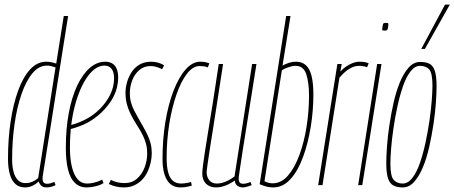

<svg xmlns="http://www.w3.org/2000/svg" viewBox="-20 -810 1988 840"><path d="M183 10Q174 10 167.5 7Q161 4 156.5 -2Q152 -8 149 -16Q142 -9 132.5 -3Q123 3 112.5 6.5Q102 10 90 10Q65 10 48.5 -4Q32 -18 23.5 -46Q15 -74 15 -116Q15 -202 26.5 -278.5Q38 -355 59.5 -414Q81 -473 112 -506.5Q143 -540 182 -540Q193 -540 203.5 -538Q214 -536 226 -532L259 -740H278Q259 -618 243.5 -522.5Q228 -427 217 -355Q206 -283 197.5 -231Q189 -179 183.5 -144Q178 -109 174.5 -87Q171 -65 169 -53Q167 -41 166.5 -36.5Q166 -32 166 -30Q166 -17 171 -11.5Q176 -6 186 -6Q194 -6 202.5 -8.5Q211 -11 218 -14L223 0Q213 5 202.5 7.5Q192 10 183 10ZM90 -9Q108 -9 122 -15Q136 -21 147 -31L223 -515Q212 -519 203.5 -521Q195 -523 185 -523Q150 -523 122 -489.5Q94 -456 74 -398Q54 -340 43.5 -266.5Q33 -193 33 -112Q33 -81 39.5 -57.5Q46 -34 59 -21.5Q72 -9 90 -9Z M287 -262Q307 -267 327 -275Q347 -283 366 -294Q415 -323 447 -370Q479 -417 479 -468Q479 -495 468 -509Q457 -523 437 -523Q398 -523 363.5 -475.5Q329 -428 307.5 -347Q286 -266 286 -164Q286 -115 294.5 -80Q303 -45 319.5 -26Q336 -7 360 -7Q371 -7 382 -9Q393 -11 404 -14.5Q415 -18 427 -24L433 -9Q419 0 398 5Q377 10 359 10Q328 10 307.5 -10Q287 -30 277.5 -68.5Q268 -107 268 -163Q268 -247 281 -316Q294 -385 317.5 -435Q341 -485 372.5 -512.5Q404 -540 440 -540Q460 -540 472.5 -531.5Q485 -523 491 -507.5Q497 -492 497 -472Q497 -411 459.5 -359Q422 -307 366 -275Q346 -264 325 -256.5Q304 -249 284 -244Z M456 -5 465 -23Q475 -18 484.5 -15Q494 -12 504.5 -10.5Q515 -9 525 -9Q557 -9 579 -28Q601 -47 612.5 -77Q624 -107 624 -139Q624 -161 619 -180Q614 -199 605.5 -216.5Q597 -234 586.5 -250.5Q576 -267 566 -284Q556 -301 547.5 -319.5Q539 -338 534 -358.5Q529 -379 529 -403Q529 -426 535.5 -449.5Q542 -473 555.5 -494Q569 -515 590.5 -527.5Q612 -540 641 -540Q658 -540 673 -535.5Q688 -531 698 -524L689 -507Q682 -511 674 -514Q666 -517 657.5 -519Q649 -521 638 -521Q610 -521 589.5 -503.5Q569 -486 558.5 -458.5Q548 -431 548 -401Q548 -381 553 -362.5Q558 -344 567 -326.5Q576 -309 586 -291.5Q596 -274 606 -256.5Q616 -239 625 -220.5Q634 -202 639 -182Q644 -162 644 -140Q644 -121 639.5 -100Q635 -79 626 -59.5Q617 -40 602.5 -24.5Q588 -9 568 0.5Q548 10 522 10Q504 10 487 6Q470 2 456 -5Z M769 10Q744 10 726.5 -4Q709 -18 700 -46Q691 -74 691 -115Q691 -200 703.5 -276.5Q716 -353 739 -412.5Q762 -472 792 -506Q822 -540 856 -540Q863 -540 868.5 -539.5Q874 -539 881 -537.5Q888 -536 896 -533L889 -515Q879 -519 871.5 -520Q864 -521 853 -521Q824 -521 798 -487.5Q772 -454 752 -396.5Q732 -339 720.5 -267.5Q709 -196 709 -119Q709 -80 716 -55Q723 -30 737 -18.5Q751 -7 773 -7Q780 -7 787.5 -8Q795 -9 803 -10.5Q811 -12 816 -14L819 2Q812 4 804 6Q796 8 787.5 9Q779 10 769 10Z M925 10Q898 10 881.5 -6Q865 -22 865 -50Q865 -63 868 -86Q871 -109 876.5 -146Q882 -183 891 -236.5Q900 -290 911.5 -362.5Q923 -435 937 -530H956Q935 -394 921.5 -307Q908 -220 900 -170.5Q892 -121 889 -98Q886 -75 885 -67.5Q884 -60 884 -56Q884 -36 895.5 -21.5Q907 -7 929 -7Q941 -7 953.5 -10.5Q966 -14 979.5 -21Q993 -28 1006 -38L1083 -530H1102Q1080 -389 1065 -297.5Q1050 -206 1042 -152.5Q1034 -99 1030 -73.5Q1026 -48 1025 -39Q1024 -30 1024 -27Q1024 -19 1028 -12.5Q1032 -6 1045 -6Q1050 -6 1058.5 -8Q1067 -10 1076 -14L1081 0Q1072 4 1060.5 7Q1049 10 1043 10Q1029 10 1019 3Q1009 -4 1007 -20Q993 -10 979 -3.5Q965 3 952 6.5Q939 10 925 10Z M1251 -740 1216 -523Q1231 -531 1245 -535.5Q1259 -540 1275 -540Q1301 -540 1318 -525Q1335 -510 1343 -478Q1351 -446 1351 -395Q1351 -326 1339.5 -255Q1328 -184 1306 -123.5Q1284 -63 1251 -26.5Q1218 10 1175 10Q1160 10 1146.5 6.5Q1133 3 1116 -4L1232 -740ZM1273 -522Q1260 -522 1242 -516Q1224 -510 1213 -502L1137 -17Q1145 -13 1154 -10.5Q1163 -8 1173 -8Q1211 -8 1240.5 -42.5Q1270 -77 1290.5 -133.5Q1311 -190 1321.5 -257.5Q1332 -325 1332 -392Q1332 -448 1320 -485Q1308 -522 1273 -522Z M1475 -530 1469 -497Q1481 -510 1495 -519.5Q1509 -529 1524 -534.5Q1539 -540 1554 -540Q1565 -540 1574.5 -538.5Q1584 -537 1593 -533L1586 -516Q1577 -519 1568.5 -520.5Q1560 -522 1551 -522Q1531 -522 1510 -510Q1489 -498 1465 -470L1391 0H1372L1456 -530Z M1547 0 1630 -530H1649L1565 0ZM1669 -710Q1674 -710 1677 -709Q1680 -708 1679 -702Q1678 -690 1676.5 -684.5Q1675 -679 1672 -677.5Q1669 -676 1662 -676Q1658 -676 1654.5 -677Q1651 -678 1652 -684Q1654 -696 1655 -701.5Q1656 -707 1659 -708.5Q1662 -710 1669 -710Z M1742 10Q1718 10 1702 2Q1686 -6 1678 -28.5Q1670 -51 1670 -96Q1670 -125 1673 -168.5Q1676 -212 1683.5 -262Q1691 -312 1702 -361Q1713 -410 1729.5 -450Q1746 -490 1768 -514.5Q1790 -539 1818 -539Q1842 -539 1858 -531.5Q1874 -524 1882 -501Q1890 -478 1890 -433Q1890 -404 1887 -360.5Q1884 -317 1876.5 -267Q1869 -217 1858 -168Q1847 -119 1830.5 -79Q1814 -39 1792 -14.5Q1770 10 1742 10ZM1742 -7Q1765 -7 1784 -31.5Q1803 -56 1817 -96.5Q1831 -137 1841.5 -185.5Q1852 -234 1859 -282.5Q1866 -331 1869 -371.5Q1872 -412 1872 -435Q1872 -491 1857.5 -506.5Q1843 -522 1818 -522Q1795 -522 1776 -497.5Q1757 -473 1743 -432.5Q1729 -392 1718.5 -343.5Q1708 -295 1701 -246.5Q1694 -198 1691 -158Q1688 -118 1688 -94Q1688 -39 1702.5 -23Q1717 -7 1742 -7ZM1823 -596 1927 -790H1948L1839 -596Z"/></svg>

Font: Georama ExtraCondensed Thin
Style: Italic
Weight: 100
Width: 2
Italic angle: -9°
Designer: Jean-Baptiste Levee
Foundry: Production Type
Version: Version 1.001